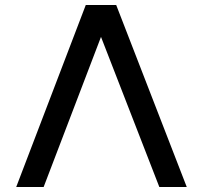

<svg xmlns="http://www.w3.org/2000/svg" viewBox="-20 -750 814 770"><path d="M45 0 324 -730H446L729 0H619L380 -615H390L155 0Z"/></svg>

Font: Alexandria
Style: Regular
Weight: 400
Designer: Mohamed Gaber
Foundry: Kief Type Foundry
Version: Version 5.100